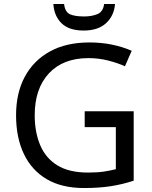

<svg xmlns="http://www.w3.org/2000/svg" viewBox="-20 -938 768 968"><path d="M407 -377H654V-27Q596 -8 537 1Q478 10 403 10Q292 10 216 -34.5Q140 -79 100.5 -161.5Q61 -244 61 -357Q61 -469 105 -551Q149 -633 231.5 -678.5Q314 -724 431 -724Q491 -724 544.5 -713Q598 -702 644 -682L610 -604Q572 -621 524.5 -633Q477 -645 426 -645Q298 -645 226.5 -568Q155 -491 155 -357Q155 -272 182.5 -206.5Q210 -141 269 -104.5Q328 -68 424 -68Q471 -68 504 -73Q537 -78 564 -85V-297H407ZM560 -918Q555 -858 514.5 -821Q474 -784 402 -784Q328 -784 290.5 -820.5Q253 -857 249 -918H303Q308 -877 333 -866Q358 -855 404 -855Q443 -855 471.5 -867Q500 -879 505 -918Z"/></svg>

Font: Noto Sans Syriac Eastern
Style: Regular
Weight: 400
Designer: Patrick Giasson and the Monotype Design Team
Foundry: Monotype Imaging Inc.
Version: Version 3.001; ttfautohint (v1.8.4.7-5d5b)